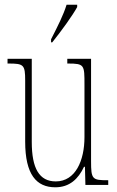

<svg xmlns="http://www.w3.org/2000/svg" viewBox="-20 -786 498 816"><path d="M197 -619V-606H202C240 -653 289 -721 308 -756V-766H263C249 -721 227 -678 197 -619ZM215 10C276 10 313 -26 337 -77H341L343 0H440V-20H438C372 -20 367 -24 367 -101V-536H266V-516H269C339 -516 339 -510 339 -426V-203C339 -104 301 -15 217 -15C147 -15 115 -70 115 -183V-536H12V-516H16C81 -516 87 -511 87 -443V-184C87 -44 135 10 215 10Z"/></svg>

Font: Noto Serif Sinhala ExtraCondensed Thin
Style: Regular
Weight: 100
Width: 2
Designer: Jelle Bosma - Monotype Design Team
Foundry: Monotype Imaging Inc.
Version: Version 2.007